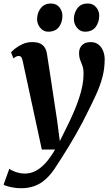

<svg xmlns="http://www.w3.org/2000/svg" viewBox="-55 -800 622 1072"><path d="M72 -458Q68.5 -475 63.2 -481.2Q58 -487.5 50 -487.5Q42.5 -487.5 35.5 -484.2Q28.5 -481 20 -474L6.5 -507.5Q11.5 -514 28.2 -527.8Q45 -541.5 70 -553.2Q95 -565 124.5 -565Q152 -565 169 -557Q186 -549 195.2 -533.8Q204.5 -518.5 207.5 -497Q215 -450 222.2 -402.8Q229.5 -355.5 236.5 -308.5Q243.5 -261.5 250.8 -214.2Q258 -167 265 -120L279 -12L325 -105Q343.5 -143 359 -179.5Q374.5 -216 386.2 -251.2Q398 -286.5 404.8 -320.5Q411.5 -354.5 411.5 -387.5Q411.5 -415.5 405.2 -432.5Q399 -449.5 392.8 -465.2Q386.5 -481 386.5 -505Q386.5 -531.5 403.5 -548.2Q420.5 -565 451.5 -565Q477.5 -565 494.8 -551.2Q512 -537.5 520.8 -515.5Q529.5 -493.5 529.5 -468.5Q529.5 -416 516.5 -368Q503.5 -320 482.5 -274Q461.5 -228 438 -181.5Q423 -150 404.8 -115.5Q386.5 -81 366.8 -46.5Q347 -12 327.5 19.8Q308 51.5 291 78.5Q274 105.5 261 125Q233 170 203 197.8Q173 225.5 138.5 238.2Q104 251 62.5 251Q35.5 251 5.8 244.8Q-24 238.5 -35 231L-3 142Q7 151 32.2 160Q57.5 169 85 169Q114.5 169 142.2 155.2Q170 141.5 197.5 112Q225 82.5 252.5 35H178.5ZM213.5 -623Q187.5 -623 169.5 -645Q151.5 -667 152 -695Q153 -730.5 173.5 -755.5Q194 -780.5 228.5 -780.5Q260 -780.5 276.8 -759.2Q293.5 -738 293.5 -711.5Q293.5 -675 273.8 -649Q254 -623 213.5 -623ZM419 -623Q393 -623 375 -645Q357 -667 357.5 -695Q358.5 -730.5 378.5 -755.5Q398.5 -780.5 434 -780.5Q465 -780.5 482.2 -759.2Q499.5 -738 499 -711.5Q498.5 -675 478.8 -649Q459 -623 419 -623Z"/></svg>

Font: Merriweather 24pt
Style: Bold Italic
Weight: 700
Italic angle: -7.8°
Designer: Eben Sorkin
Foundry: Eben Sorkin
Version: Version 2.101